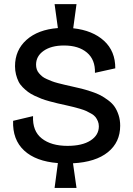

<svg xmlns="http://www.w3.org/2000/svg" viewBox="-20 -797 646 936"><path d="M246.1 119.1 262.2 -2Q154.8 -10.3 97.7 -63.2Q40.5 -116.2 43.9 -208L141.1 -231Q137.7 -158.2 183.6 -122.1Q229.5 -85.9 309.1 -85.9Q380.9 -85.9 421.4 -112.1Q461.9 -138.2 461.9 -181.2Q461.9 -194.8 457 -206.3Q452.1 -217.8 445.6 -226.3Q439 -234.9 425.5 -242.7Q412.1 -250.5 401.1 -255.6Q390.1 -260.7 370.4 -266.6Q350.6 -272.5 337.4 -275.6Q324.2 -278.8 300.8 -284.2Q276.4 -289.6 260.5 -293.2Q244.6 -296.9 221.4 -303.2Q198.2 -309.6 182.9 -315.4Q167.5 -321.3 148.4 -330.3Q129.4 -339.4 116.7 -348.9Q104 -358.4 90.8 -371.6Q77.6 -384.8 70.3 -399.7Q63 -414.6 58.1 -433.6Q53.2 -452.6 53.2 -474.1Q53.2 -552.7 109.4 -602.8Q165.5 -652.8 262.2 -660.2L246.1 -776.9H353L336.9 -659.2Q431.6 -648.9 487.1 -598.1Q542.5 -547.4 542 -463.9L442.9 -441.9Q444.8 -505.9 404.1 -540.5Q363.3 -575.2 292 -575.2Q230 -575.2 192.9 -549.3Q155.8 -523.4 155.8 -481.9Q155.8 -469.7 159.2 -459.2Q162.6 -448.7 170.2 -439.9Q177.7 -431.2 186 -424.3Q194.3 -417.5 208.3 -411.4Q222.2 -405.3 233.4 -400.9Q244.6 -396.5 263.4 -391.6Q282.2 -386.7 294.9 -383.8Q307.6 -380.9 329.1 -376Q358.9 -369.6 377.9 -364.7Q397 -359.9 424.6 -350.8Q452.1 -341.8 469.7 -332.5Q487.3 -323.2 507.3 -308.3Q527.3 -293.5 538.8 -276.6Q550.3 -259.8 558.1 -236.1Q565.9 -212.4 565.9 -184.1Q565.9 -103.5 506.1 -55.2Q446.3 -6.8 335.9 -1L353 119.1Z"/></svg>

Font: Bricolage Grotesque Medium
Style: Regular
Weight: 500
Designer: Mathieu Triay
Foundry: Atelier Triay
Version: Version 1.000;gftools[0.9.30]